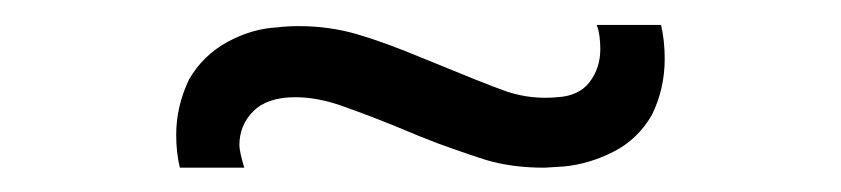

<svg xmlns="http://www.w3.org/2000/svg" viewBox="-20 -408 692 158"><path d="M527 -359.5Q527 -335 516.5 -313.5Q505 -293.5 485 -283.2Q465 -273 444 -271L428 -270Q401 -270 379.5 -276.5Q368.5 -280 354.8 -284.8Q341 -289.5 325 -296Q302.5 -305.5 286.8 -311.5Q271 -317.5 261 -321Q241 -328 223 -328Q200 -328 188.5 -316.5Q177 -305 177 -288.5Q177 -283.5 181 -270H128Q125 -282.5 125 -297Q125 -320.5 135.5 -342.5Q147 -362.5 167.2 -373.5Q187.5 -384.5 208.5 -385.5Q211.5 -386 216 -386.2Q220.5 -386.5 226 -386.5Q251 -386.5 274 -379.8Q297 -373 327 -360.5Q352.5 -350 370 -343Q387.5 -336 397.5 -332.5Q417.5 -326 438.5 -328Q456.5 -329 465.2 -340.5Q474 -352 474 -367.5Q474 -380 471 -387.5H524Q527 -374.5 527 -359.5Z"/></svg>

Font: Russisch Sans ExtraLight
Style: Regular
Weight: 200
Width: 4
Designer: Michael Sharanda (font) & Cristiano Sobral (main changes)
Foundry: Michael Sharanda
Version: Version 2.00;September 8, 2020;FontCreator 13.0.0.2681 64-bi